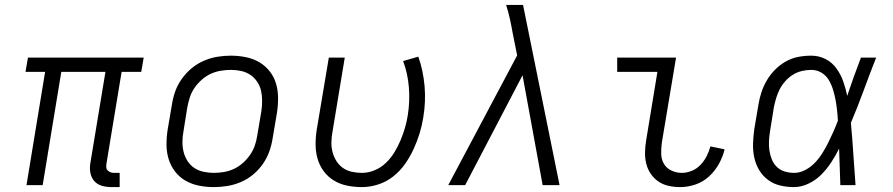

<svg xmlns="http://www.w3.org/2000/svg" viewBox="-20 -755 3640 783"><path d="M468 8H435Q415 8 396.5 3Q378 -2 365.5 -15.5Q353 -29 349 -48Q345 -67 348 -87L410 -462H230L154 0H88L164 -462H84L94 -520H566L556 -462H476L414 -87Q413 -80 413.5 -72.5Q414 -65 419 -60Q424 -55 431 -52.5Q438 -50 445 -50H468Z M852 8Q821 8 791 2Q761 -4 736 -18.5Q711 -33 693.5 -56Q676 -79 667.5 -107Q659 -135 659 -166Q659 -197 664 -228L681 -328Q685 -355 694.5 -382Q704 -409 721.5 -433.5Q739 -458 762 -477Q785 -496 812 -507.5Q839 -519 866.5 -523.5Q894 -528 921 -528Q952 -528 982 -522Q1012 -516 1037 -501.5Q1062 -487 1080 -464Q1098 -441 1106 -413Q1114 -385 1114 -354Q1114 -323 1109 -292L1092 -192Q1088 -165 1078.5 -138Q1069 -111 1052 -86.5Q1035 -62 1012 -43Q989 -24 962 -12.5Q935 -1 907 3.5Q879 8 852 8ZM852 -50Q872 -50 893 -53.5Q914 -57 933.5 -66Q953 -75 970 -90Q987 -105 999.5 -123Q1012 -141 1019 -161Q1026 -181 1029 -202L1046 -302Q1049 -323 1049 -344.5Q1049 -366 1044.5 -385.5Q1040 -405 1028.5 -422Q1017 -439 1000.5 -450Q984 -461 963.5 -465.5Q943 -470 922 -470Q902 -470 880.5 -466.5Q859 -463 839.5 -454Q820 -445 803 -430Q786 -415 773.5 -397Q761 -379 754.5 -359Q748 -339 744 -318L728 -218Q724 -197 724 -175.5Q724 -154 729 -134.5Q734 -115 745 -98Q756 -81 772.5 -70Q789 -59 810 -54.5Q831 -50 852 -50Z M1456 8Q1425 8 1395.5 2Q1366 -4 1341.5 -19Q1317 -34 1300 -57Q1283 -80 1275 -108Q1267 -136 1267 -166.5Q1267 -197 1272 -228L1321 -520H1386L1336 -218Q1332 -197 1331.5 -176Q1331 -155 1336 -135.5Q1341 -116 1351.5 -99Q1362 -82 1378 -70.5Q1394 -59 1414.5 -54.5Q1435 -50 1456 -50Q1482 -50 1507.5 -60.5Q1533 -71 1553.5 -90.5Q1574 -110 1588.5 -134Q1603 -158 1613.5 -183Q1624 -208 1631.5 -233.5Q1639 -259 1643 -285Q1652 -342 1647.5 -398.5Q1643 -455 1624 -506L1686 -524Q1706 -467 1711.5 -403.5Q1717 -340 1706 -275Q1701 -243 1691 -210.5Q1681 -178 1666.5 -146.5Q1652 -115 1631.5 -86Q1611 -57 1583 -35Q1555 -13 1521.5 -2.5Q1488 8 1456 8Z M1808 0 2089 -529 2071 -619Q2066 -648 2059.5 -677.5Q2053 -707 2044 -735H2113L2262 0H2193L2111 -448L1877 0Z M2754 8Q2730 8 2707 3Q2684 -2 2665.5 -14.5Q2647 -27 2634 -46Q2621 -65 2615.5 -87.5Q2610 -110 2610.5 -134Q2611 -158 2615 -182L2661 -462H2497V-520H2737L2679 -173Q2676 -150 2676.5 -127.5Q2677 -105 2687.5 -87Q2698 -69 2718 -59.5Q2738 -50 2761 -50Q2781 -50 2801.5 -58.5Q2822 -67 2837 -83Q2852 -99 2862 -118.5Q2872 -138 2877 -158L2935 -146Q2928 -116 2912 -87Q2896 -58 2871.5 -35.5Q2847 -13 2816 -2.5Q2785 8 2754 8Z M3218 8Q3189 8 3161.5 1.5Q3134 -5 3112 -21.5Q3090 -38 3076 -61.5Q3062 -85 3056 -112.5Q3050 -140 3051 -169.5Q3052 -199 3056 -228L3073 -328Q3077 -354 3085.5 -379.5Q3094 -405 3108 -428.5Q3122 -452 3141.5 -471.5Q3161 -491 3185 -504.5Q3209 -518 3235.5 -523Q3262 -528 3288 -528Q3320 -528 3347 -514Q3374 -500 3391.5 -475.5Q3409 -451 3419 -422.5Q3429 -394 3435 -364Q3448 -403 3462 -442Q3476 -481 3491 -520H3553Q3527 -454 3502.5 -387Q3478 -320 3450 -254Q3456 -191 3460 -127Q3464 -63 3469 0H3407Q3406 -37 3404.5 -74.5Q3403 -112 3402 -149Q3388 -121 3370.5 -94Q3353 -67 3330.5 -44Q3308 -21 3278 -6.5Q3248 8 3218 8ZM3219 -50Q3242 -50 3264.5 -62Q3287 -74 3304 -92Q3321 -110 3334 -131Q3347 -152 3358 -174Q3369 -196 3379 -218.5Q3389 -241 3397 -263Q3396 -285 3393.5 -307Q3391 -329 3387 -350Q3383 -371 3376.5 -391.5Q3370 -412 3359 -430Q3348 -448 3329.5 -459Q3311 -470 3288 -470Q3270 -470 3250.5 -465.5Q3231 -461 3214 -450.5Q3197 -440 3183 -424.5Q3169 -409 3160 -391.5Q3151 -374 3145.5 -355.5Q3140 -337 3136 -318L3120 -218Q3117 -199 3116 -179Q3115 -159 3118 -140Q3121 -121 3128 -104Q3135 -87 3148.5 -74Q3162 -61 3180.5 -55.5Q3199 -50 3219 -50Z"/></svg>

Font: Iosevka Light Extended
Style: Italic
Weight: 300
Width: 7
Italic angle: -9°
Monospace: yes
Designer: Belleve Invis
Foundry: Belleve Invis
Version: Version 32.5.0; ttfautohint (v1.8.4)